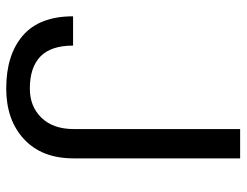

<svg xmlns="http://www.w3.org/2000/svg" viewBox="-104 -646 761 592"><g transform="rotate(90 276.0 -350.5)"><path d="M378.4 -710.9H468.8V-197.3Q468.8 -99.6 409.7 -44.7Q350.6 10.3 253.4 10.3Q149.4 10.3 90.1 -41Q30.8 -92.3 30.8 -195.8H121.1Q121.1 -127.4 154.8 -95Q188.5 -62.5 253.4 -62.5Q309.1 -62.5 343.8 -98.6Q378.4 -134.8 378.4 -197.3Z"/></g></svg>

Font: Roboto Web
Style: Regular
Weight: 400
Designer: Google
Version: Version 1.200310; 2013